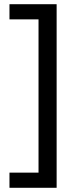

<svg xmlns="http://www.w3.org/2000/svg" viewBox="-20 -734 369 912"><path d="M25 86H163V-642H25V-714H249V158H25Z"/></svg>

Font: uguzrati85
Style: Book
Weight: 400
Designer: Jelle Bosma - Monotype Design Team, Universal Thirst
Foundry: Monotype Imaging Inc.
Version: Version 2.106